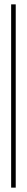

<svg xmlns="http://www.w3.org/2000/svg" viewBox="-20 -770 123 879"><path d="M31 -750H52V89H31Z"/></svg>

Font: Moniqa SemBd Narrow Heading
Style: Regular
Weight: 600
Width: 4
Designer: Rajesh Rajput
Foundry: Rajesh Rajput
Version: Version 1.000